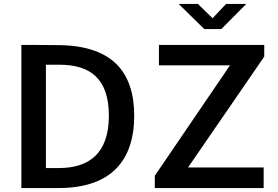

<svg xmlns="http://www.w3.org/2000/svg" viewBox="-20 -950 1404 970"><path d="M1122 -930 1054 -858 980 -930H883L1012 -803H1098L1224 -930ZM88 -723V0H276C536 0 658 -134 658 -365C658 -587 547 -717 283 -722C221 -723 100 -723 88 -723ZM762 0H1312V-104H930L1315 -664V-723H783V-620H1142L762 -62ZM212 -623H280C436 -623 530 -553 530 -365C530 -171 426 -101 277 -101H212Z"/></svg>

Font: United Sans SemiBold
Style: Regular
Weight: 600
Designer: Pablo Impallari, Rodrigo Fuenzalida (Modified by Dan O. Williams)
Version: Version 1.000;PS 001.000;hotconv 1.0.88;makeotf.lib2.5.64775